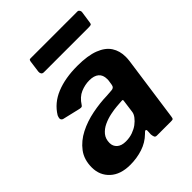

<svg xmlns="http://www.w3.org/2000/svg" viewBox="-210 -854 982 982"><g transform="rotate(-45 281.5 -363.0)"><path d="M320.7 -48.6Q289.4 -17.9 246.7 -3.9Q203.9 10 156.8 10Q86.2 10 46.8 -26.6Q7.3 -63.1 7.3 -120.1Q7.3 -176.8 36.5 -215.5Q65.7 -254.2 112.6 -278.2Q159.4 -302.1 214.7 -313Q270 -324 321.4 -325.1L356.8 -327.7Q375.8 -328.3 378.5 -346.5L381.8 -367.6Q382.8 -372.1 383 -376.4Q383.1 -380.6 383.1 -384.4Q383.1 -413.9 365.2 -429.1Q347.3 -444.3 313.7 -444.3Q281.6 -444.3 250.7 -431.3Q219.7 -418.4 196.5 -382.3Q193.5 -377.2 189.4 -375.8Q185.3 -374.4 175.1 -376.4L78.3 -399.2Q72 -401.2 68.7 -408Q65.3 -414.7 72.6 -432.3Q106.3 -487.6 170.2 -513.8Q234.1 -540 322 -540Q397.5 -540 443.4 -522.1Q489.3 -504.3 510 -472.3Q530.7 -440.3 530.7 -397.4Q530.7 -390.4 530.2 -383.3Q529.7 -376.1 528.7 -368.1L479.4 -17.6Q477.7 -5.1 475 -2.6Q472.3 0 460.9 0H358.1Q347.7 0 344.7 -7.1Q341.7 -14.3 340.5 -25.7L341.8 -51.8Q340.4 -70.3 320.7 -48.6ZM363.6 -240.6Q365.3 -249.3 363.8 -251.6Q362.4 -253.9 354 -252.9L318.1 -250.2Q297.4 -248.6 270.2 -242.9Q243 -237.2 217.9 -225.5Q192.7 -213.7 176.4 -193.9Q160.1 -174 160.1 -144.4Q160.1 -120.6 177 -105.7Q193.9 -90.7 225.3 -90.7Q252.7 -90.7 275.4 -99Q298.1 -107.3 314.2 -119.3Q330.5 -131.6 341.9 -146.5Q353.3 -161.4 354.8 -175.6ZM534.1 -717.1 524.7 -652.5Q523.7 -642.1 519.3 -639.9Q515 -637.7 502.6 -637.7H178.5Q168.1 -637.7 163.9 -644.5Q159.8 -651.2 160.8 -660.2L169.5 -724.6Q171.2 -732.5 173.3 -734.4Q175.4 -736.3 180.9 -736.3H520.5Q526.8 -736.3 531 -729.8Q535.1 -723.4 534.1 -717.1Z"/></g></svg>

Font: Libre Franklin Thin
Style: Italic
Weight: 100
Italic angle: -8°
Designer: Pablo Impallari, Rodrigo Fuenzalida, Nhung Nguyen
Foundry: Impallari Type
Version: Version 3.000